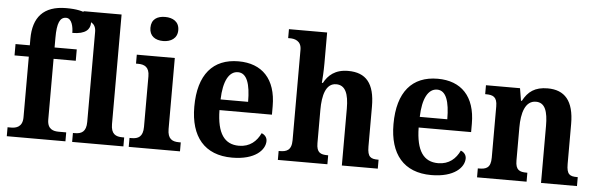

<svg xmlns="http://www.w3.org/2000/svg" viewBox="-49 -935 3454 1112"><g transform="rotate(5 1678.0 -379.5)"><path d="M17 0H358V-52H314C284 -52 248 -60 248 -117V-470H377V-536H248V-592C248 -679 264 -713 300 -713C334 -713 343 -662 343 -629C421 -629 446 -659 446 -697C446 -733 417 -769 296 -769C163 -769 104 -698 104 -574V-536H21V-470H104V-117C104 -60 65 -52 38 -52H17Z M397 0H695V-52H684C646 -52 618 -65 618 -123V-760H397V-708H408C433 -708 474 -700 474 -647V-123C474 -65 446 -52 408 -52H397Z M871 -628C915 -628 953 -650 953 -698C953 -748 915 -768 871 -768C825 -768 791 -748 791 -698C791 -650 825 -628 871 -628ZM726 0H1024V-52H1013C975 -52 947 -65 947 -123V-536H726V-484H738C775 -484 804 -471 804 -417V-123C804 -65 776 -52 738 -52H726Z M1327 10C1462 10 1518 -52 1518 -103C1518 -125 1503 -140 1486 -146C1464 -99 1425 -62 1361 -62C1277 -62 1233 -122 1231 -258H1536V-307C1536 -466 1453 -549 1317 -549C1169 -549 1084 -453 1084 -265C1084 -91 1167 10 1327 10ZM1392 -320H1232C1235 -427 1267 -486 1319 -486C1371 -486 1392 -423 1392 -320Z M1593 0H1881V-52H1878C1837 -52 1813 -61 1813 -117V-310C1813 -394 1831 -466 1892 -466C1945 -466 1965 -417 1965 -331V0H2174V-52H2171C2129 -52 2109 -61 2109 -123V-355C2109 -490 2058 -549 1954 -549C1878 -549 1838 -512 1814 -467H1808C1810 -487 1813 -536 1813 -581V-760H1591V-708H1602C1627 -708 1668 -700 1668 -647V-121C1668 -61 1637 -52 1599 -52H1593Z M2485 10C2620 10 2676 -52 2676 -103C2676 -125 2661 -140 2644 -146C2622 -99 2583 -62 2519 -62C2435 -62 2391 -122 2389 -258H2694V-307C2694 -466 2611 -549 2475 -549C2327 -549 2242 -453 2242 -265C2242 -91 2325 10 2485 10ZM2550 -320H2390C2393 -427 2425 -486 2477 -486C2529 -486 2550 -423 2550 -320Z M2751 0H3039V-52H3035C2994 -52 2970 -61 2970 -117V-310C2970 -392 2990 -466 3053 -466C3106 -466 3123 -416 3123 -331V0H3332V-52H3328C3286 -52 3267 -61 3267 -123V-355C3267 -490 3213 -549 3114 -549C3040 -549 3000 -519 2971 -464H2966L2954 -536H2756V-484H2760C2801 -484 2826 -475 2826 -419V-121C2826 -61 2799 -52 2757 -52H2751Z"/></g></svg>

Font: Noto Serif Ethiopic SemiCondensed
Style: Bold
Weight: 700
Width: 4
Designer: Monotype Design Team
Foundry: Monotype Imaging Inc.
Version: Version 2.102